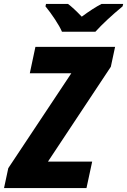

<svg xmlns="http://www.w3.org/2000/svg" viewBox="-122 -951 643 971"><path d="M501 -931.2 498 -918.9Q412.6 -848.1 360.4 -790.5H191.4Q180.7 -815.9 156.2 -853Q131.8 -890.1 107.9 -918.9L110.8 -931.2H221.7Q248 -912.1 291.5 -866.7Q349.6 -909.7 391.6 -931.2ZM438.5 -613.3 120.6 -133.8H344.2L315.4 0H-101.6L-80.1 -100.6L238.8 -580.6H28.8L57.1 -713.9H460Z"/></svg>

Font: Open Sans Hebrew Condensed Extra Bold
Style: Italic
Weight: 800
Width: 3
Italic angle: -12°
Foundry: Ascender Corporation, Yanek Iontef
Version: Version 2.001;PS 002.001;hotconv 1.0.70;makeotf.lib2.5.58329